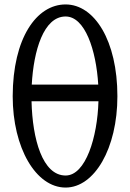

<svg xmlns="http://www.w3.org/2000/svg" viewBox="-20 -823 580 856"><path d="M272.5 13.2C400.9 13.2 503.4 -161.1 503.4 -394C503.4 -642.1 400.9 -803.2 272.5 -803.2C142.6 -803.2 37.1 -652.8 36.6 -394C36.6 -163.6 140.1 13.2 272.5 13.2ZM272.5 -40.5C169.4 -40.5 124.5 -203.1 120.6 -371.6H418.9C414.6 -212.4 362.3 -40.5 272.5 -40.5ZM272.5 -749.5C358.9 -749.5 408.7 -600.1 418 -445.8H121.6C129.9 -597.2 174.3 -749.5 272.5 -749.5Z"/></svg>

Font: Cardo
Style: Italic
Weight: 400
Designer: David J. Perry
Foundry: David J. Perry
Version: Version 0.99